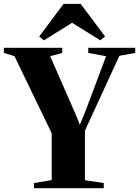

<svg xmlns="http://www.w3.org/2000/svg" viewBox="-40 -996 735 1016"><path d="M233.5 -43V-291L36.5 -699L-19.5 -716V-743H289.5V-716L225.5 -698.5L357 -398.5L382.5 -336.5L408.5 -398L521.5 -698.5L427 -716V-743H675.5V-716L591.5 -700.5L409.5 -304.5V-42.5L509 -27.5V0H140V-27.5ZM192.5 -782.5 167.5 -803 296.5 -975.5H387L516 -803L491 -782.5L341.5 -875.5Z"/></svg>

Font: Merriweather 120pt ExtraBold
Style: Regular
Weight: 800
Version: Version 2.100